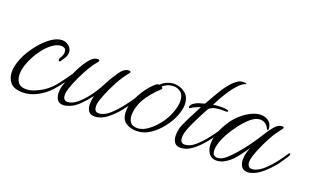

<svg xmlns="http://www.w3.org/2000/svg" viewBox="-49 -549 1279 781"><g transform="rotate(20 590.0 -158.5)"><path d="M71 15Q32 15 16.5 -4Q1 -23 1 -49Q1 -68 7.5 -89Q14 -110 23 -127Q38 -155 59.5 -181Q81 -207 105 -223.5Q129 -240 151 -240Q167 -240 180 -229Q193 -218 193 -201Q193 -194 190 -186Q187 -179 182.5 -172.5Q178 -166 174 -160Q172 -155 168 -155Q164 -155 164 -162Q164 -167 167 -171Q170 -175 173 -182Q176 -189 176 -196Q176 -209 169.5 -213Q163 -217 155 -217Q136 -217 114.5 -200.5Q93 -184 75 -158Q57 -132 45.5 -103.5Q34 -75 34 -51Q34 -31 44 -16.5Q54 -2 79 -2Q96 -2 114.5 -9.5Q133 -17 149 -27Q175 -44 194.5 -68.5Q214 -93 233 -121Q236 -125 238 -125Q240 -125 241 -121Q242 -117 239 -112Q221 -84 197 -55Q173 -26 149 -11Q131 1 111 8Q91 15 71 15Z M243 7Q225 7 217 -5Q209 -17 209 -35Q209 -49 212 -62Q214 -68 222.5 -92Q231 -116 245.5 -145Q260 -174 277 -195.5Q294 -217 312 -217Q320 -217 320 -213Q320 -209 316 -205Q296 -181 278.5 -148.5Q261 -116 249.5 -87Q238 -58 236 -43Q233 -11 255 -11Q274 -11 295.5 -28.5Q317 -46 337.5 -73.5Q358 -101 373 -131Q389 -162 408 -189.5Q427 -217 447 -217Q455 -217 455 -213Q455 -209 451 -205Q431 -181 413.5 -148.5Q396 -116 384.5 -87Q373 -58 371 -43Q368 -11 390 -11Q412 -11 435 -31Q458 -51 478 -77Q498 -103 510 -121Q514 -125 515 -125Q518 -125 518 -120Q518 -116 515 -111Q499 -85 476.5 -57.5Q454 -30 429 -11.5Q404 7 378 7Q360 7 352 -5Q344 -17 344 -35Q344 -49 347 -62L349 -71Q330 -46 309.5 -26Q289 -6 269 1Q254 7 243 7Z M559 4Q532 4 512 -9.5Q492 -23 492 -58Q492 -80 503 -106.5Q514 -133 531.5 -158.5Q549 -184 570 -201Q575 -205 583 -205Q595 -217 610.5 -223Q626 -229 640 -229Q665 -229 686.5 -213Q708 -197 708 -162Q708 -142 697 -114Q687 -88 666 -60.5Q645 -33 617.5 -14.5Q590 4 559 4ZM558 -8Q580 -8 603.5 -25Q627 -42 647 -68.5Q667 -95 676 -122Q686 -149 686 -170Q686 -196 672 -207.5Q658 -219 641 -219Q614 -219 594 -201Q604 -195 596 -189Q582 -177 564.5 -156Q547 -135 537 -117Q530 -105 524.5 -86Q519 -67 519 -50Q519 -33 527.5 -20.5Q536 -8 558 -8Z M750 7Q732 7 724 -5Q716 -17 716 -35Q716 -49 719 -62Q722 -76 738 -108.5Q754 -141 773 -177Q763 -173 751.5 -168.5Q740 -164 735 -159Q731 -157 730 -157Q727 -157 727 -161Q727 -170 738 -178Q749 -186 759.5 -189Q770 -192 784 -196Q795 -216 807.5 -237.5Q820 -259 830 -275Q837 -285 850 -300.5Q863 -316 879 -326Q888 -332 903 -332Q914 -332 915 -328Q900 -324 884.5 -308Q869 -292 855 -271Q841 -250 831 -231.5Q821 -213 816 -203Q837 -206 851 -206Q859 -206 865 -205.5Q871 -205 875 -204Q883 -203 883 -199Q883 -195 873 -195Q865 -195 854.5 -195Q844 -195 832 -193Q823 -192 813.5 -187Q804 -182 801 -176Q779 -136 762 -99Q745 -62 743 -43Q740 -11 762 -11Q784 -11 806.5 -30.5Q829 -50 849 -76Q869 -102 881 -120Q885 -124 886 -124Q889 -124 889 -119Q889 -115 886 -110Q869 -84 847 -57Q825 -30 800.5 -11.5Q776 7 750 7Z M1041 7Q1023 7 1014.5 -5Q1006 -17 1006 -36Q1006 -49 1009 -62Q1010 -64 1012 -71.5Q1014 -79 1018 -89Q1004 -67 982.5 -40.5Q961 -14 935 -1Q920 6 905 6Q885 6 873 -9.5Q861 -25 861 -53Q861 -76 871 -102.5Q881 -129 900 -157Q912 -175 931 -192Q950 -209 972 -220Q994 -231 1014 -231Q1034 -231 1048 -220Q1062 -209 1063 -187Q1063 -184 1060.5 -182.5Q1058 -181 1056 -185Q1044 -212 1017 -212Q999 -212 979 -195.5Q959 -179 940 -154Q921 -129 907 -104Q895 -82 889.5 -64Q884 -46 884 -33Q884 -6 905 -6Q916 -6 929 -13Q941 -20 958.5 -38Q976 -56 993.5 -78Q1011 -100 1025.5 -121Q1040 -142 1047 -154Q1062 -179 1078 -198Q1094 -217 1110 -217Q1118 -217 1118 -213Q1118 -209 1114 -205Q1094 -181 1076.5 -148.5Q1059 -116 1047.5 -87Q1036 -58 1034 -43Q1031 -11 1053 -11Q1056 -11 1059 -11.5Q1062 -12 1066 -13Q1087 -20 1107 -39Q1127 -58 1144 -80.5Q1161 -103 1172 -120Q1175 -124 1177 -124Q1180 -124 1180 -119Q1180 -116 1177 -111Q1170 -101 1164 -91.5Q1158 -82 1152 -74Q1150 -70 1147 -67Q1144 -64 1141 -60Q1128 -44 1107.5 -25.5Q1087 -7 1067 1Q1052 7 1041 7Z"/></g></svg>

Font: Waterfall
Style: Regular
Weight: 400
Designer: Robert E. Leuschke
Foundry: Robert E. Leuschke
Version: Version 1.010; ttfautohint (v1.8.3)